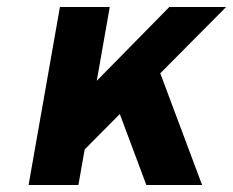

<svg xmlns="http://www.w3.org/2000/svg" viewBox="-20 -531 669 551"><path d="M199 -78 229 -270 466 -511H629ZM62 0 152 -511H295L205 0ZM400 0 305 -254 420 -374 560 0Z"/></svg>

Font: Overpass Black
Style: Italic
Weight: 900
Italic angle: -10°
Designer: Delve Withrington, Dave Bailey, Thomas Jockin
Foundry: Delve Fonts LLC
Version: Version 4.000